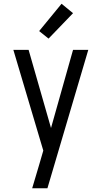

<svg xmlns="http://www.w3.org/2000/svg" viewBox="-20 -785 540 1020"><path d="M151 215Q160 185 169 154.5Q178 124 187 94L210 15L51 -520H132L251 -105L368 -520H449L232 215ZM238 -580 188 -620 307 -765 368 -715Z"/></svg>

Font: Iosevka Term
Style: Regular
Weight: 400
Monospace: yes
Designer: Belleve Invis
Foundry: Belleve Invis
Version: Version 30.0.1